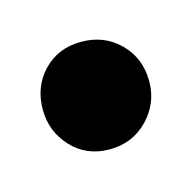

<svg xmlns="http://www.w3.org/2000/svg" viewBox="-36 -442 168 169"><g transform="rotate(-15 48.5 -358.0)"><path d="M48 -309Q27 -309 13.5 -323.5Q0 -338 0 -358Q0 -379 13.5 -393Q27 -407 48 -407Q69 -407 83 -393Q97 -379 97 -358Q97 -338 83 -323.5Q69 -309 48 -309Z"/></g></svg>

Font: Outfit ExtraLight
Style: Regular
Weight: 200
Designer: Rodrigo Fuenzalida
Foundry: fragTYPE
Version: Version 1.100; ttfautohint (v1.8.4.7-5d5b);gftools[0.9.27]